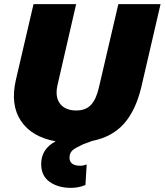

<svg xmlns="http://www.w3.org/2000/svg" viewBox="-20 -680 796 928"><path d="M552 -660H756L663 -259Q636 -146 579 -82Q522 -18 426 1Q392 13 381.5 17.5Q371 22 350.5 33Q330 44 323 55.5Q316 67 316 82Q316 121 368 121Q383 121 399 115L393 214Q361 228 323 228Q261 228 220 199Q179 170 179 113Q179 40 249 3Q133 -18 81 -96Q29 -174 57 -295L142 -660H348L258 -269Q245 -211 270.5 -178.5Q296 -146 349 -146Q394 -146 419.5 -173Q445 -200 458 -257Z"/></svg>

Font: Elaine Sans ExtraBold
Style: Italic
Weight: 800
Italic angle: -13°
Designer: Wei Huang
Foundry: Wei Huang
Version: Version 2.001;December 24, 2019;FontCreator 12.0.0.2547 64-b